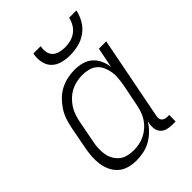

<svg xmlns="http://www.w3.org/2000/svg" viewBox="-217 -861 984 984"><g transform="rotate(-45 275.0 -369.0)"><path d="M188 12Q160 12 133.5 4.5Q107 -3 88 -20Q69 -37 57.5 -61Q46 -85 42.5 -112Q39 -139 41 -167.5Q43 -196 49 -225L72 -345Q77 -370 85.5 -395Q94 -420 109.5 -443.5Q125 -467 145 -486.5Q165 -506 189.5 -518.5Q214 -531 240 -536.5Q266 -542 292 -542Q320 -542 346 -535Q372 -528 391 -511Q410 -494 421 -470Q432 -446 435 -420L457 -530H510L422 -79Q420 -70 421 -61.5Q422 -53 427 -47Q432 -41 440 -38Q448 -35 457 -35H472L471 12H447Q428 12 410.5 7Q393 2 381.5 -10.5Q370 -23 367.5 -41.5Q365 -60 369 -79L371 -90Q357 -66 336.5 -46Q316 -26 292 -12.5Q268 1 241 6.5Q214 12 188 12ZM216 -35Q236 -35 256 -39Q276 -43 295.5 -52.5Q315 -62 332 -77Q349 -92 361 -110.5Q373 -129 379.5 -148.5Q386 -168 390 -188L414 -308Q418 -331 420 -353.5Q422 -376 418.5 -397Q415 -418 406.5 -437.5Q398 -457 382 -470.5Q366 -484 345 -489.5Q324 -495 301 -495Q281 -495 259.5 -490.5Q238 -486 218.5 -476Q199 -466 182 -450Q165 -434 153 -415.5Q141 -397 134 -376.5Q127 -356 123 -336L100 -216Q95 -193 94 -171Q93 -149 96.5 -128Q100 -107 110 -89Q120 -71 136 -58Q152 -45 173 -40Q194 -35 216 -35ZM330 -610Q300 -610 272 -617.5Q244 -625 225.5 -644Q207 -663 201.5 -691.5Q196 -720 202 -750H255Q251 -730 254 -711Q257 -692 269.5 -679.5Q282 -667 301 -662Q320 -657 340 -657Q360 -657 380 -662Q400 -667 417.5 -679.5Q435 -692 446 -711Q457 -730 461 -750H514Q508 -720 491.5 -691.5Q475 -663 448.5 -644Q422 -625 391 -617.5Q360 -610 330 -610Z"/></g></svg>

Font: Lode Dark
Style: Italic
Weight: 400
Italic angle: -11°
Monospace: yes
Designer: Belleve Invis
Foundry: Belleve Invis
Version: Version 29.2.0; ttfautohint (v1.8.3)